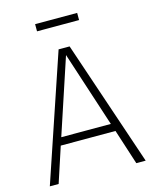

<svg xmlns="http://www.w3.org/2000/svg" viewBox="-124 -927 810 1010"><g transform="rotate(-15 281.0 -422.0)"><path d="M395 -805V-844H166V-805ZM491 0H542L311 -684H251L20 0H68L131 -192H429ZM145 -234 281 -645 415 -234Z"/></g></svg>

Font: Fira Sans ExtraLight
Style: Regular
Weight: 200
Designer: bBox Type GmbH & Carrois Corporate GbR & Edenspiekermann AG
Foundry: bBox Type GmbH & Carrois Corporate GbR & Edenspiekermann AG
Version: Version 4.300;PS 004.300;hotconv 1.0.88;makeotf.lib2.5.64775